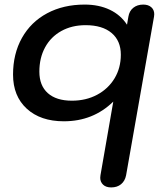

<svg xmlns="http://www.w3.org/2000/svg" viewBox="-20 -520 715 839"><path d="M418 257Q418 250 419 246L475 -76Q387 10 259 10Q157 10 97 -45Q37 -100 37 -194Q37 -285 76 -354.5Q115 -424 186 -462Q257 -500 350 -500Q412 -500 459.5 -477.5Q507 -455 535 -412L541 -447Q545 -472 562.5 -486Q580 -500 606 -500Q628 -500 641 -488.5Q654 -477 654 -458Q654 -451 653 -447L531 246Q526 271 509 285Q492 299 466 299Q443 299 430.5 287Q418 275 418 257ZM508 -281Q508 -342 467.5 -376Q427 -410 354 -410Q294 -410 248 -384.5Q202 -359 177 -313Q152 -267 152 -207Q152 -146 189 -113Q226 -80 294 -80Q356 -80 404.5 -106Q453 -132 480.5 -177.5Q508 -223 508 -281Z"/></svg>

Font: Kodchasan SemiBold
Style: Italic
Weight: 600
Italic angle: -10°
Version: Version 1.000; ttfautohint (v1.6)